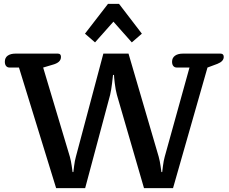

<svg xmlns="http://www.w3.org/2000/svg" viewBox="-20 -972 1181 992"><path d="M419 -798 538 -952H595L713 -798L661 -753L566 -860L471 -753ZM78 -623H30Q18 -623 11.5 -631Q5 -639 5 -653Q5 -674 20 -684.5Q35 -695 60 -695H279Q295 -695 295 -678Q295 -663 284 -653Q273 -643 250 -637L203 -623L341 -162Q347 -140 350.5 -115Q354 -90 355 -83H359Q360 -90 363 -115Q366 -140 372 -162L514 -695H644L800 -162Q806 -140 809.5 -115Q813 -90 814 -83H818Q819 -90 822 -115Q825 -140 831 -162L959 -623H894Q882 -623 875.5 -631Q869 -639 869 -653Q869 -673 884 -684Q899 -695 925 -695H1119Q1136 -695 1136 -678Q1136 -655 1103 -642L1052 -623L874 0H724L584 -482Q577 -508 573 -541.5Q569 -575 569 -585H564Q563 -575 559 -541.5Q555 -508 549 -482L420 0H270Z"/></svg>

Font: MaitreeSemiBold
Style: Regular
Weight: 600
Designer: CadsonDemak Team
Foundry: CadsonDemak
Version: Version 1.000